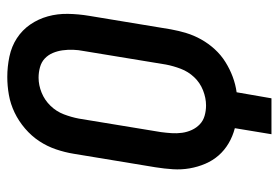

<svg xmlns="http://www.w3.org/2000/svg" viewBox="-142 -642 783 540"><g transform="rotate(-90 250.0 -371.5)"><path d="M143 0 160 -103Q137 -109 117.5 -120.5Q98 -132 83.5 -148.5Q69 -165 60 -186Q51 -207 47 -230Q43 -253 44.5 -277Q46 -301 50 -326L88 -556Q92 -581 100.5 -606Q109 -631 123.5 -653Q138 -675 159 -693Q180 -711 204 -722.5Q228 -734 253.5 -738.5Q279 -743 304 -743Q333 -743 361.5 -737Q390 -731 413 -716Q436 -701 451.5 -678.5Q467 -656 474.5 -629Q482 -602 481.5 -572.5Q481 -543 476 -513L438 -283Q434 -261 427.5 -239.5Q421 -218 409.5 -197.5Q398 -177 382 -159.5Q366 -142 346 -129.5Q326 -117 304.5 -109Q283 -101 261 -98L244 0ZM224 -184Q245 -184 266.5 -192.5Q288 -201 303.5 -217.5Q319 -234 327 -255Q335 -276 339 -297L377 -528Q380 -543 380.5 -558Q381 -573 379 -587.5Q377 -602 371.5 -615Q366 -628 356 -637.5Q346 -647 331.5 -651Q317 -655 302 -655Q281 -655 260 -646.5Q239 -638 223 -621.5Q207 -605 199 -584Q191 -563 187 -542L149 -311Q147 -296 146 -281Q145 -266 147 -251.5Q149 -237 155 -224Q161 -211 171 -201.5Q181 -192 195 -188Q209 -184 224 -184Z"/></g></svg>

Font: Iosevka SS04 Semibold
Style: Italic
Weight: 600
Italic angle: -9°
Monospace: yes
Designer: Belleve Invis
Foundry: Belleve Invis
Version: Version 19.0.0; ttfautohint (v1.8.4)